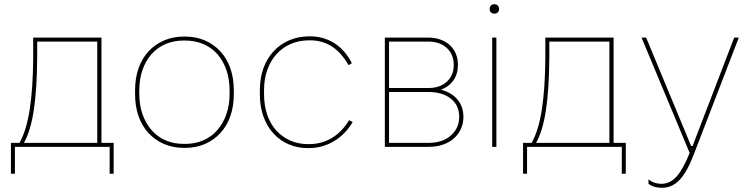

<svg xmlns="http://www.w3.org/2000/svg" viewBox="-20 -699 3567 914"><path d="M32 128H51V0H502V128H521V-19H463V-520H138V-425Q137 -278 121.5 -178Q106 -78 73 -19H32ZM94 -19Q126 -76 141 -175.5Q156 -275 157 -425V-501H443V-19Z M856 5H860Q913 5 955.5 -13.5Q998 -32 1029 -65.5Q1060 -99 1076.5 -146Q1093 -193 1093 -251V-269Q1093 -327 1076.5 -374Q1060 -421 1029 -454.5Q998 -488 955.5 -506.5Q913 -525 860 -525H856Q804 -525 761 -506.5Q718 -488 687 -454.5Q656 -421 639.5 -374Q623 -327 623 -269V-251Q623 -193 639.5 -146Q656 -99 687 -65.5Q718 -32 761 -13.5Q804 5 856 5ZM855 -14Q807 -14 768 -31Q729 -48 701.5 -79.5Q674 -111 658.5 -155Q643 -199 643 -253V-267Q643 -321 658 -365Q673 -409 700.5 -440.5Q728 -472 767.5 -489Q807 -506 855 -506H861Q909 -506 948.5 -489Q988 -472 1015.5 -440.5Q1043 -409 1058 -365Q1073 -321 1073 -267V-253Q1073 -199 1057.5 -155Q1042 -111 1014.5 -79.5Q987 -48 948 -31Q909 -14 861 -14Z M1446 6H1450Q1514 6 1569 -26.5Q1624 -59 1659 -118L1642 -127Q1608 -71 1559.5 -42Q1511 -13 1452 -13H1446Q1400 -13 1361.5 -30Q1323 -47 1295 -78Q1267 -109 1252 -153Q1237 -197 1237 -250V-270Q1237 -323 1252.5 -366.5Q1268 -410 1296.5 -441.5Q1325 -473 1364.5 -490Q1404 -507 1452 -507H1457Q1514 -507 1559.5 -478Q1605 -449 1639 -389L1655 -398Q1623 -461 1571.5 -493.5Q1520 -526 1456 -526H1453Q1401 -526 1357.5 -507.5Q1314 -489 1282.5 -455Q1251 -421 1234 -374Q1217 -327 1217 -270V-250Q1217 -193 1233.5 -146Q1250 -99 1280.5 -65Q1311 -31 1353 -12.5Q1395 6 1446 6Z M1812 0H2021Q2058 0 2088.5 -10.5Q2119 -21 2140.5 -40Q2162 -59 2174 -85Q2186 -111 2186 -142Q2186 -192 2157.5 -225.5Q2129 -259 2079 -272Q2117 -286 2138.5 -316.5Q2160 -347 2160 -390Q2160 -419 2150 -443Q2140 -467 2121.5 -484Q2103 -501 2077 -510.5Q2051 -520 2019 -520H1812ZM1832 -19V-261H2020Q2086 -261 2126 -229.5Q2166 -198 2166 -143Q2166 -89 2126.5 -54Q2087 -19 2021 -19ZM1832 -280V-501H2019Q2074 -501 2107 -470.5Q2140 -440 2140 -390Q2140 -340 2107 -310Q2074 -280 2020 -280Z M2323 0H2343V-520H2323ZM2334 -634Q2343 -634 2349.5 -640Q2356 -646 2356 -657Q2356 -666 2349.5 -672.5Q2343 -679 2334 -679Q2323 -679 2317 -672.5Q2311 -666 2311 -657Q2311 -646 2317 -640Q2323 -634 2334 -634Z M2470 128H2489V0H2940V128H2959V-19H2901V-520H2576V-425Q2575 -278 2559.5 -178Q2544 -78 2511 -19H2470ZM2532 -19Q2564 -76 2579 -175.5Q2594 -275 2595 -425V-501H2881V-19Z M3131 195Q3155 195 3175.5 186Q3196 177 3214 158.5Q3232 140 3249 110Q3266 80 3282 38L3497 -520H3475L3277 -4H3270L3056 -520H3034L3263 29Q3233 105 3201.5 140.5Q3170 176 3128 176Q3111 176 3096 171Q3081 166 3067 155V176Q3080 186 3096.5 190.5Q3113 195 3131 195Z"/></svg>

Font: Fixel Variable
Style: Regular
Weight: 100
Width: 3
Designer: AlfaBravo + MacPaw
Foundry: Kyrylo Tkachov, Marchela Mozhyna, Serhii Makarenko, Maria Weinstein, Zakhar Kryvoshyya
Version: Version 1.211